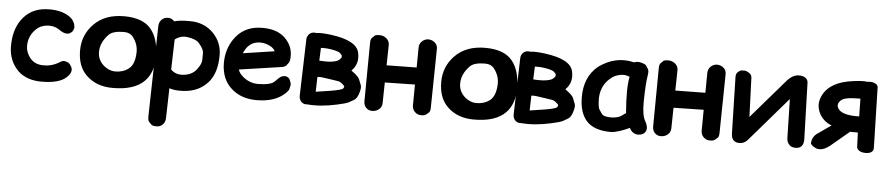

<svg xmlns="http://www.w3.org/2000/svg" viewBox="-45 -841 6574 1421"><g transform="rotate(5 3242.0 -130.0)"><path d="M262.7 -98.1Q204.1 -100.1 171.4 -137.7Q133.3 -182.6 134.8 -236.3Q136.2 -294.9 172.4 -339.8Q203.1 -377.9 239.7 -387.7Q307.1 -406.2 359.4 -372.6Q415 -332 447.3 -355.5Q461.9 -366.2 464.6 -374Q467.3 -381.8 470 -389.4Q472.7 -397 470.9 -405.3Q469.2 -413.6 467.5 -421.6Q465.8 -429.7 455.1 -446.8Q433.6 -481 373.5 -501.5Q318.4 -518.6 251.5 -513.7Q133.3 -506.3 68.4 -412.1Q16.1 -335.9 16.1 -218.3Q16.6 -108.9 90.3 -36.1Q154.8 22.9 261.7 23.4Q390.6 23.9 444.8 -23.4Q494.6 -67.9 472.2 -106.9Q457 -132.8 445.6 -136.2Q434.1 -139.6 422.4 -143.1Q410.6 -146.5 385.7 -131.8Q383.3 -130.4 380.9 -128.9Q327.1 -96.2 262.7 -98.1Z M909.2 -364.7Q948.7 -313 946.3 -251Q943.4 -164.6 900.9 -131.3Q859.4 -99.1 800.8 -99.1Q756.8 -99.1 717.3 -131.3Q668.9 -171.9 668.9 -232.4Q668.9 -304.7 729.5 -365.7Q758.8 -395 836.4 -396Q884.8 -397 909.2 -364.7ZM606 -426.8Q528.3 -345.7 528.3 -231.9Q528.3 -115.2 594.7 -49.8Q669.4 23.4 789.6 23.9Q953.1 24.9 1027.8 -51.8Q1091.3 -116.7 1091.8 -231.9Q1092.3 -366.7 1031.7 -439Q971.7 -511.2 834.5 -512.2Q689 -513.2 606 -426.8Z M1185.5 260.7Q1205.1 242.7 1205.6 212.4L1211.4 -10.7Q1253.4 4.9 1320.8 0Q1434.6 -7.3 1502.4 -87.9Q1561 -159.2 1560.5 -287.6Q1560.5 -379.4 1495.6 -447.8Q1426.8 -518.1 1321.3 -518.6Q1241.2 -519 1203.6 -506.8Q1185.1 -528.3 1159.2 -528.8Q1127.9 -529.3 1108.9 -509.8Q1089.8 -490.7 1089.4 -459L1074.7 209Q1074.2 240.7 1083.5 250.2Q1092.8 259.8 1101.8 269.3Q1110.8 278.8 1141.1 278.8Q1168.9 278.8 1185.5 260.7ZM1311 -399.4Q1376.5 -390.6 1400.4 -361.3Q1436.5 -319.3 1436.3 -292.2Q1436 -265.1 1435.5 -238Q1435.1 -210.9 1403.8 -169.4Q1368.7 -122.6 1300.3 -118.2Q1246.1 -114.7 1212.4 -149.9L1218.8 -373.5Q1262.2 -406.2 1311 -399.4Z M2021 -238.8Q2050.8 -243.2 2059.1 -254.2Q2067.4 -265.1 2075.7 -275.9Q2084 -286.6 2085 -319.8Q2087.9 -399.4 2028.3 -458Q1963.4 -522 1837.4 -515.1Q1715.8 -508.3 1648.9 -409.7Q1596.7 -332.5 1596.7 -231.9Q1597.2 -106.9 1681.2 -37.6Q1751.5 20 1857.4 21Q1995.1 22 2069.8 -47.4Q2093.3 -68.8 2096.4 -82Q2099.6 -95.2 2102.8 -108.4Q2106 -121.6 2093.3 -149.4Q2086.4 -163.6 2079.6 -166.7Q2072.8 -169.9 2065.9 -173.1Q2059.1 -176.3 2043.5 -172.9Q2029.3 -169.9 2022.7 -164.6Q2016.1 -159.2 2009.3 -153.6Q2002.4 -147.9 1984.4 -128.9Q1957 -100.1 1863.3 -99.1Q1801.8 -98.6 1752 -138.7Q1717.8 -166.5 1711.9 -193.4ZM1750.5 -354Q1788.1 -406.2 1852.5 -406.2Q1895.5 -406.2 1934.1 -382.8Q1954.6 -370.1 1963.9 -351.1L1730 -315.9Q1744.1 -344.7 1750.5 -354Z M2343.3 -405.8Q2377.4 -403.3 2409.7 -395.5Q2438 -388.7 2447.8 -378.9Q2461.9 -365.2 2461.7 -359.9Q2461.4 -354.5 2461.2 -349.1Q2460.9 -343.8 2444.3 -329.1Q2431.2 -317.4 2392.1 -311.5Q2355.5 -306.2 2298.8 -310.5L2302.7 -406.2ZM2205.6 -498Q2190.4 -481.9 2189.5 -460L2177.2 -42.5Q2176.3 -16.1 2189.9 1Q2204.6 19.5 2229 20Q2233.9 20 2237.8 19.5Q2335 28.8 2459 1.5Q2527.3 -13.2 2545.4 -23.7Q2563.5 -34.2 2581.3 -44.4Q2599.1 -54.7 2610.8 -85.4Q2628.9 -134.8 2620.6 -156.2Q2612.3 -177.7 2603.8 -199Q2595.2 -220.2 2546.9 -254.9Q2544.4 -256.8 2542 -258.3Q2598.1 -312 2579.6 -395.5Q2560.1 -483.9 2368.2 -508.8Q2293.9 -518.1 2260.7 -512.7Q2252.9 -514.2 2244.6 -514.2Q2220.7 -513.7 2205.6 -498ZM2332 -189Q2337.9 -188.5 2391.1 -180.7Q2430.7 -174.8 2441.9 -172.9Q2458 -170.4 2462.9 -168Q2478.5 -160.6 2491.7 -146.5Q2500 -138.2 2499.5 -134.8Q2499 -130.4 2494.6 -123.5Q2492.7 -120.6 2489.3 -117.7Q2486.3 -115.7 2481.2 -114Q2476.1 -112.3 2470.7 -110.6Q2465.3 -108.9 2454.8 -106.4Q2444.3 -104 2433.8 -101.6Q2423.3 -99.1 2398.4 -95.2Q2367.7 -89.8 2292.5 -79.1L2295.4 -189.5Q2297.4 -189.9 2299.3 -189.9Q2307.6 -189.9 2316.4 -190.4Q2323.7 -189.9 2332 -189Z M2729 -537.6Q2698.2 -538.1 2689.2 -529.1Q2680.2 -520 2671.1 -511Q2662.1 -502 2661.6 -474.6L2657.7 -39.6Q2657.7 -11.7 2673.8 5.9Q2691.4 24.9 2717.3 25.9Q2747.1 26.9 2769 9.8Q2792.5 -7.8 2793 -38.6L2795.9 -191.9L3019.5 -196.3L3018.1 -43Q3017.6 -13.2 3036.6 5.9Q3055.2 24.9 3080.1 25.9Q3109.4 26.9 3119.9 18.3Q3130.4 9.8 3140.6 1.2Q3150.9 -7.3 3151.4 -35.2L3158.2 -472.2Q3158.7 -501.5 3139.2 -518.6Q3118.2 -537.1 3091.8 -537.6Q3064.5 -538.1 3044.4 -520Q3022.9 -500.5 3022.5 -471.2L3021 -322.8L2797.9 -319.8L2800.8 -468.8Q2801.8 -499 2779.3 -518.6Q2757.8 -537.1 2729 -537.6Z M3592.3 -364.7Q3631.8 -313 3629.4 -251Q3626.5 -164.6 3584 -131.3Q3542.5 -99.1 3483.9 -99.1Q3439.9 -99.1 3400.4 -131.3Q3352.1 -171.9 3352.1 -232.4Q3352.1 -304.7 3412.6 -365.7Q3441.9 -395 3519.5 -396Q3567.9 -397 3592.3 -364.7ZM3289.1 -426.8Q3211.4 -345.7 3211.4 -231.9Q3211.4 -115.2 3277.8 -49.8Q3352.5 23.4 3472.7 23.9Q3636.2 24.9 3710.9 -51.8Q3774.4 -116.7 3774.9 -231.9Q3775.4 -366.7 3714.8 -439Q3654.8 -511.2 3517.6 -512.2Q3372.1 -513.2 3289.1 -426.8Z M3932.6 -405.8Q3966.8 -403.3 3999 -395.5Q4027.3 -388.7 4037.1 -378.9Q4051.3 -365.2 4051 -359.9Q4050.8 -354.5 4050.5 -349.1Q4050.3 -343.8 4033.7 -329.1Q4020.5 -317.4 3981.4 -311.5Q3944.8 -306.2 3888.2 -310.5L3892.1 -406.2ZM3794.9 -498Q3779.8 -481.9 3778.8 -460L3766.6 -42.5Q3765.6 -16.1 3779.3 1Q3793.9 19.5 3818.4 20Q3823.2 20 3827.1 19.5Q3924.3 28.8 4048.3 1.5Q4116.7 -13.2 4134.8 -23.7Q4152.8 -34.2 4170.7 -44.4Q4188.5 -54.7 4200.2 -85.4Q4218.3 -134.8 4210 -156.2Q4201.7 -177.7 4193.1 -199Q4184.6 -220.2 4136.2 -254.9Q4133.8 -256.8 4131.3 -258.3Q4187.5 -312 4168.9 -395.5Q4149.4 -483.9 3957.5 -508.8Q3883.3 -518.1 3850.1 -512.7Q3842.3 -514.2 3834 -514.2Q3810.1 -513.7 3794.9 -498ZM3921.4 -189Q3927.2 -188.5 3980.5 -180.7Q4020 -174.8 4031.2 -172.9Q4047.4 -170.4 4052.2 -168Q4067.9 -160.6 4081.1 -146.5Q4089.4 -138.2 4088.9 -134.8Q4088.4 -130.4 4084 -123.5Q4082 -120.6 4078.6 -117.7Q4075.7 -115.7 4070.6 -114Q4065.4 -112.3 4060.1 -110.6Q4054.7 -108.9 4044.2 -106.4Q4033.7 -104 4023.2 -101.6Q4012.7 -99.1 3987.8 -95.2Q3957 -89.8 3881.8 -79.1L3884.8 -189.5Q3886.7 -189.9 3888.7 -189.9Q3897 -189.9 3905.8 -190.4Q3913.1 -189.9 3921.4 -189Z M4632.8 -15.1Q4644 11.2 4666.5 22Q4688 33.2 4715.3 26.9Q4738.3 22 4749.5 3.9Q4760.7 -12.7 4756.3 -36.1Q4752.9 -54.7 4738.8 -79.1Q4715.8 -119.6 4717.3 -222.7Q4719.7 -356.9 4729.5 -411.6Q4735.4 -446.8 4727.8 -459.2Q4720.2 -471.7 4712.6 -483.9Q4705.1 -496.1 4671.9 -503.9Q4643.6 -511.2 4621.6 -501Q4481.4 -535.6 4356 -443.4Q4256.3 -359.9 4257.8 -209Q4258.3 -93.8 4314.5 -33.2Q4371.1 27.3 4494.1 27.3Q4540.5 26.9 4632.8 -15.1ZM4471.2 -80.6Q4428.2 -83.5 4417.5 -99.4Q4406.7 -115.2 4396 -130.9Q4385.3 -146.5 4384.3 -215.8Q4388.7 -320.3 4470.7 -377.4Q4489.7 -391.1 4523.4 -398.9Q4561.5 -407.7 4597.2 -391.6Q4578.6 -308.1 4594.2 -122.1Q4558.6 -94.7 4545.4 -90.3Q4511.2 -78.1 4471.2 -80.6Z M4874 -537.6Q4843.3 -538.1 4834.2 -529.1Q4825.2 -520 4816.2 -511Q4807.1 -502 4806.6 -474.6L4802.7 -39.6Q4802.7 -11.7 4818.8 5.9Q4836.4 24.9 4862.3 25.9Q4892.1 26.9 4914.1 9.8Q4937.5 -7.8 4938 -38.6L4940.9 -191.9L5164.6 -196.3L5163.1 -43Q5162.6 -13.2 5181.6 5.9Q5200.2 24.9 5225.1 25.9Q5254.4 26.9 5264.9 18.3Q5275.4 9.8 5285.6 1.2Q5295.9 -7.3 5296.4 -35.2L5303.2 -472.2Q5303.7 -501.5 5284.2 -518.6Q5263.2 -537.1 5236.8 -537.6Q5209.5 -538.1 5189.5 -520Q5168 -500.5 5167.5 -471.2L5166 -322.8L4942.9 -319.8L4945.8 -468.8Q4946.8 -499 4924.3 -518.6Q4902.8 -537.1 4874 -537.6Z M5388.2 -40.5Q5389.6 24.9 5448.2 25.9Q5484.9 25.9 5509.8 -2.9L5793 -331.5L5799.8 -40.5Q5800.8 -9.8 5821.3 9.8Q5837.9 25.4 5868.2 24.9Q5896.5 23.9 5910.6 7.8Q5926.3 -10.3 5925.3 -44.9L5912.6 -463.4Q5911.6 -485.8 5893.1 -499Q5874 -511.7 5843.3 -511.2Q5797.4 -510.3 5754.9 -460.9L5506.3 -172.9L5495.6 -463.4Q5494.6 -486.3 5473.6 -499Q5453.1 -511.7 5442.1 -511.5Q5431.2 -511.2 5419.9 -511Q5408.7 -510.7 5393.6 -497.6Q5377.4 -483.9 5377.9 -459.5Z M6020 16.1Q6026.9 18.6 6039.1 19.5Q6048.8 20 6058.6 18.6Q6068.4 16.6 6079.1 12.2Q6089.4 7.3 6099.1 1.5Q6112.8 -7.3 6120.1 -13.2L6257.8 -128.4Q6285.2 -127.9 6312.5 -127.9Q6314 -128.4 6315.9 -127.9L6319.8 -23.9Q6320.8 -4.4 6338.9 6.3Q6356.9 17.6 6386.7 17.6Q6415 17.1 6429.2 6.3Q6444.3 -4.9 6443.8 -25.4L6432.6 -473.6Q6432.1 -489.7 6415.5 -499.5Q6398.9 -509.8 6373 -509.8Q6363.3 -509.8 6355 -508.3Q6317.4 -513.7 6251 -504.4Q6077.1 -483.9 6024.9 -376Q6001.5 -327.1 6011.7 -282.2Q6024.4 -227.5 6064.9 -193.8Q6089.4 -173.3 6117.7 -163.6L6011.7 -89.4Q6000 -81.1 5988.3 -62Q5980.5 -49.3 5977.1 -25.4Q5975.6 -14.6 5985.8 -5.4Q5996.1 6.3 6020 16.1ZM6313 -379.4 6315.4 -247.6Q6184.1 -243.7 6155.8 -294.9Q6140.1 -323.2 6166 -350.6Q6190.4 -376.5 6267.1 -378.4Q6300.8 -378.9 6313 -379.4Z"/></g></svg>

Font: Comic Relief
Style: Bold
Weight: 700
Designer: Jeff Davis
Foundry: Loudifier
Version: Version 1.200; ttfautohint (v1.8.4.7-5d5b)